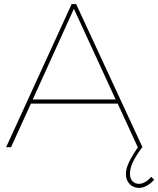

<svg xmlns="http://www.w3.org/2000/svg" viewBox="-20 -719 773 938"><path d="M675 0H676L352 -699H330L10 0H34L131 -213H555L653 0H654C612 62 595 99 595 131C595 172 623 199 659 199C686 199 714 181 733 159L719 145C701 165 681 179 659 179C634 179 615 162 615 131C615 102 624 69 675 0ZM341 -676 545 -233H140Z"/></svg>

Font: Montserrat Thin
Style: Regular
Weight: 250
Designer: Julieta Ulanovsky
Foundry: Julieta Ulanovsky
Version: Version 4.000